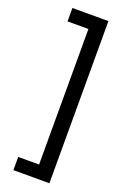

<svg xmlns="http://www.w3.org/2000/svg" viewBox="-175 -869 673 1037"><g transform="rotate(20 161.0 -350.0)"><path d="M257 -816H50V-739H170V40H50V116H257Z"/></g></svg>

Font: FSans
Style: Regular
Weight: 400
Designer: Carrois Corporate & Edenspiekermann AG
Foundry: Carrois Corporate GbR & Edenspiekermann AG
Version: Version 4.106;PS 004.106;hotconv 1.0.70;makeotf.lib2.5.58329